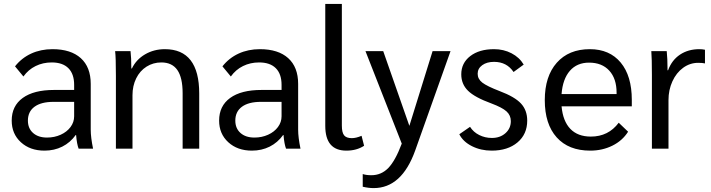

<svg xmlns="http://www.w3.org/2000/svg" viewBox="-20 -762 3644 984"><path d="M40 -144Q40 -219 96.5 -260Q153 -301 257 -301H360V-327Q360 -383 330.5 -412.5Q301 -442 245 -442Q200 -442 162.5 -423.5Q125 -405 100 -370L57 -422Q91 -465 140 -487.5Q189 -510 249 -510Q343 -510 394 -464Q445 -418 445 -332V-97Q445 -58 457 0H383Q374 -23 370 -70H368Q340 -31 299 -10.5Q258 10 208 10Q134 10 87 -33Q40 -76 40 -144ZM360 -166V-240H254Q191 -240 157 -215Q123 -190 123 -144Q123 -104 149.5 -80.5Q176 -57 221 -57Q259 -57 291 -71.5Q323 -86 341.5 -111Q360 -136 360 -166Z M574 -374Q574 -469 570 -500H649Q653 -467 653 -411H656Q678 -457 723.5 -483.5Q769 -510 825 -510Q913 -510 957 -453Q1001 -396 1001 -283V0H916V-284Q916 -364 889 -403Q862 -442 807 -442Q765 -442 731 -420.5Q697 -399 678 -360.5Q659 -322 659 -274V0H574Z M1103 -144Q1103 -219 1159.5 -260Q1216 -301 1320 -301H1423V-327Q1423 -383 1393.5 -412.5Q1364 -442 1308 -442Q1263 -442 1225.5 -423.5Q1188 -405 1163 -370L1120 -422Q1154 -465 1203 -487.5Q1252 -510 1312 -510Q1406 -510 1457 -464Q1508 -418 1508 -332V-97Q1508 -58 1520 0H1446Q1437 -23 1433 -70H1431Q1403 -31 1362 -10.5Q1321 10 1271 10Q1197 10 1150 -33Q1103 -76 1103 -144ZM1423 -166V-240H1317Q1254 -240 1220 -215Q1186 -190 1186 -144Q1186 -104 1212.5 -80.5Q1239 -57 1284 -57Q1322 -57 1354 -71.5Q1386 -86 1404.5 -111Q1423 -136 1423 -166Z M1647 -117V-742H1732V-118Q1732 -83 1743.5 -68.5Q1755 -54 1783 -54Q1805 -54 1833 -66L1846 -15Q1808 10 1755 10Q1647 10 1647 -117Z M2289 -500 2108 9Q2039 202 1895 202Q1869 202 1839 195V130Q1857 136 1883 136Q1934 136 1970 99Q2006 62 2039 -26L1853 -500H1944L2078 -117L2197 -500Z M2334 -74 2389 -112Q2406 -85 2436 -70Q2466 -55 2501 -55Q2543 -55 2570.5 -79.5Q2598 -104 2598 -141Q2598 -171 2576 -191Q2554 -211 2498 -232Q2413 -263 2378.5 -297Q2344 -331 2344 -381Q2344 -439 2390 -474.5Q2436 -510 2512 -510Q2561 -510 2601.5 -489Q2642 -468 2664 -431L2612 -393Q2577 -445 2512 -445Q2475 -445 2451.5 -428Q2428 -411 2428 -384Q2428 -357 2452 -338.5Q2476 -320 2541 -295Q2618 -266 2650 -231.5Q2682 -197 2682 -144Q2682 -74 2632 -32Q2582 10 2500 10Q2444 10 2398.5 -13Q2353 -36 2334 -74Z M3218 -217H2858Q2865 -141 2903 -101.5Q2941 -62 3008 -62Q3098 -62 3151 -133L3199 -87Q3170 -41 3118.5 -15.5Q3067 10 3005 10Q2894 10 2833 -58Q2772 -126 2772 -249Q2772 -371 2833.5 -440.5Q2895 -510 3003 -510Q3104 -510 3161 -441.5Q3218 -373 3218 -250ZM3140 -287Q3140 -359 3102.5 -400Q3065 -441 2999 -441Q2937 -441 2900.5 -399Q2864 -357 2858 -280H3140Z M3321 -378Q3321 -463 3318 -500H3397Q3401 -460 3401 -412V-402H3404Q3423 -454 3465 -482Q3507 -510 3564 -510Q3580 -510 3593 -507V-437Q3580 -440 3558 -440Q3516 -440 3481 -414.5Q3446 -389 3426 -345Q3406 -301 3406 -249V0H3321Z"/></svg>

Font: Sarabun
Style: Regular
Weight: 400
Designer: Suppakit Chalermlarp | Katatrad Co.,Ltd.
Foundry: Cadson Demak Co.,Ltd.
Version: Version 1.000; ttfautohint (v1.6)